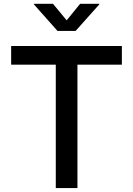

<svg xmlns="http://www.w3.org/2000/svg" viewBox="-20 -963 682 983"><path d="M37.1 -631.8V-727.5H604V-631.8H376.5V0H265.6V-631.8ZM251.5 -943.4 321.3 -858.9 390.1 -943.4H488.3V-940.4L367.2 -804.7H274.4L153.8 -940.4V-943.4Z"/></svg>

Font: Inter 20pt Medium
Style: Regular
Weight: 500
Version: Version 4.001;git-66647c0bb